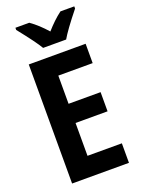

<svg xmlns="http://www.w3.org/2000/svg" viewBox="-172 -1008 792 1082"><g transform="rotate(-20 224.0 -467.0)"><path d="M173 -774H311C328 -804 364 -854 418 -921V-934H335C303 -910 273 -881 243 -847C212 -882 181 -911 148 -934H65V-921C120 -852 157 -802 173 -774ZM65 0H406V-117H200V-314H392V-429H200V-598H406V-714H65Z"/></g></svg>

Font: Kathrein 77 Bold Condensed
Style: Regular
Weight: 700
Width: 3
Designer: Lazydogs Typefoundry, based on Open Sans by Ascender Corporation
Foundry: Lazydogs Typefoundry
Version: Version 1.003;PS 001.003;hotconv 1.0.88;makeotf.lib2.5.64775